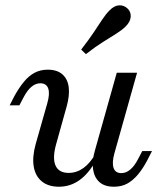

<svg xmlns="http://www.w3.org/2000/svg" viewBox="-20 -686 605 717"><path d="M200 11.3Q160.5 11.3 136.3 -8.5Q112.1 -28.2 106 -63.7Q100 -99.2 112.9 -146.8L156.5 -300Q166.9 -336.3 160.1 -355.6Q153.2 -375 130.6 -375Q112.9 -375 97.2 -361.7Q81.5 -348.4 67.7 -321.8L52.4 -292.7H16.1L33.9 -327.4Q50.8 -358.1 69 -380.2Q87.1 -402.4 108.9 -414.1Q130.6 -425.8 158.1 -425.8Q193.5 -425.8 213.3 -408.1Q233.1 -390.3 236.7 -359.7Q240.3 -329 229 -288.7L190.3 -150Q175 -96.8 187.1 -68.5Q199.2 -40.3 236.3 -40.3Q266.1 -40.3 291.5 -58.5Q316.9 -76.6 337.1 -112.9L338.7 -87.9Q312.1 -38.7 277.4 -13.7Q242.7 11.3 200 11.3ZM405.6 11.3Q370.2 11.3 350.8 -6.5Q331.5 -24.2 327.4 -55.2Q323.4 -86.3 334.7 -125L416.1 -414.5H491.9L407.3 -113.7Q397.6 -79 404 -59.3Q410.5 -39.5 433.1 -39.5Q450.8 -39.5 466.5 -52.8Q482.3 -66.1 496 -92.7L511.3 -121.8H547.6L529.8 -87.1Q513.7 -56.5 495.2 -34.3Q476.6 -12.1 455.2 -0.4Q433.9 11.3 405.6 11.3ZM300.8 -483.9 283.1 -500.8Q311.3 -537.1 329.8 -564.9Q348.4 -592.7 361.7 -612.9Q375 -633.1 388.7 -646.8Q406.5 -665.3 425 -666.1Q443.5 -666.9 457.3 -653.2Q469.4 -641.1 468.1 -623Q466.9 -604.8 448.4 -586.3Q433.9 -572.6 413.3 -559.7Q392.7 -546.8 364.9 -529.4Q337.1 -512.1 300.8 -483.9Z"/></svg>

Font: Playfair 9pt
Style: Italic
Weight: 400
Italic angle: -15.6°
Designer: Claus Eggers Sørensen
Foundry: Claus Eggers Sørensen
Version: Version 2.001;gftools[0.9.30]